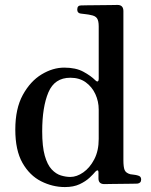

<svg xmlns="http://www.w3.org/2000/svg" viewBox="-20 -746 612 778"><path d="M243 12Q193 12 146.5 -11.5Q100 -35 71 -86Q42 -137 42 -221Q42 -306 72.5 -361.5Q103 -417 148.5 -444.5Q194 -472 240 -472Q287 -472 317.5 -455.5Q348 -439 366 -421Q373 -414 376.5 -416.5Q380 -419 380 -426V-639Q380 -662 373 -672Q366 -682 348 -685Q341 -687 327.5 -688.5Q314 -690 307 -691Q293 -693 293 -707Q293 -724 308 -724Q311 -724 331.5 -724.5Q352 -725 379 -725Q406 -725 428 -725.5Q450 -726 456 -726Q480 -726 480 -701V-97Q480 -69 485 -57Q490 -45 508 -40Q514 -39 523 -38Q532 -37 538 -35Q552 -32 552 -19Q552 -4 537 -2Q534 -2 515.5 -1.5Q497 -1 473 -1Q449 -1 429 -0.5Q409 0 403 0Q379 0 379 -23V-48Q379 -55 375.5 -55.5Q372 -56 367 -51Q359 -41 343 -26Q327 -11 302.5 0.5Q278 12 243 12ZM265 -29Q291 -29 317.5 -47.5Q344 -66 362 -100.5Q380 -135 380 -183V-302Q380 -335 366.5 -364.5Q353 -394 327.5 -412.5Q302 -431 265 -431Q201 -431 176 -371.5Q151 -312 151 -214Q151 -152 161.5 -115Q172 -78 189.5 -59.5Q207 -41 227 -35Q247 -29 265 -29Z"/></svg>

Font: Zen Old Mincho
Style: Bold
Weight: 700
Designer: Yoshimichi Ohira
Foundry: Positype
Version: Version 1.500